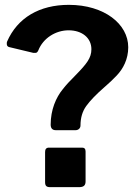

<svg xmlns="http://www.w3.org/2000/svg" viewBox="-20 -772 577 792"><path d="M117 -554C119 -554 122 -554 123 -554C129 -554 133 -553 138 -564C158 -615 210 -647 263 -647C318 -647 357 -616 357 -569C357 -533 338 -509 291 -461C270 -440 252 -421 239 -404C211 -370 189 -319 189 -258C189 -243 196 -235 210 -235H292C303 -235 312 -243 312 -254C312 -286 320 -313 336 -335C352 -357 376 -382 408 -410C430 -429 448 -446 461 -460C488 -488 509 -528 509 -577C509 -673 410 -752 264 -752C143 -752 52 -699 9 -600C8 -598 8 -595 8 -591C8 -584 11 -580 17 -578ZM333 -147C333 -158 328 -163 319 -163H182C171 -163 166 -157 166 -145V-21C166 -6 171 0 187 0H306C325 0 333 -7 333 -24Z"/></svg>

Font: Libre Franklin
Style: Bold
Weight: 700
Designer: Pablo Impallari, Rodrigo Fuenzalida
Foundry: Impallari Type
Version: Version 1.002; ttfautohint (v1.5)